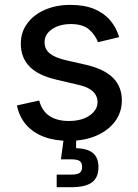

<svg xmlns="http://www.w3.org/2000/svg" viewBox="-20 -573 573 797"><path d="M265.6 11.7Q207.5 11.7 162.6 -5.1Q117.7 -22 88.9 -54.7Q60.1 -87.4 50.3 -135.3L142.6 -155.8Q154.3 -111.8 185.8 -91.3Q217.3 -70.8 265.1 -70.8Q319.8 -70.8 352.3 -93.8Q384.8 -116.7 384.8 -148.9Q384.8 -175.8 365.2 -193.8Q345.7 -211.9 306.2 -220.7L214.8 -242.2Q139.6 -259.3 103 -296.4Q66.4 -333.5 66.4 -392.1Q66.4 -439.5 93.3 -475.8Q120.1 -512.2 166.7 -532.5Q213.4 -552.7 272.9 -552.7Q330.6 -552.7 371.3 -535.6Q412.1 -518.6 437.5 -488.5Q462.9 -458.5 474.6 -418.9L386.7 -397.9Q376 -427.2 350.3 -450.2Q324.7 -473.1 273.9 -473.1Q227.1 -473.1 196 -451.9Q165 -430.7 165 -397.9Q165 -369.1 186 -351.6Q207 -334 252.9 -323.2L338.4 -303.7Q413.1 -286.1 449.5 -249.5Q485.8 -212.9 485.8 -156.2Q485.8 -107.4 458 -69.6Q430.2 -31.7 380.4 -10Q330.6 11.7 265.6 11.7ZM215.3 204.1V151.9H273.9Q300.3 151.9 310.5 144.8Q320.8 137.7 320.8 119.6Q320.8 102.1 310.5 95.2Q300.3 88.4 273.9 88.4H232.9L248 -22.9H296.4V0L295.9 42Q343.3 43.5 366 62.5Q388.7 81.5 388.7 120.6Q388.7 164.1 361.6 184.1Q334.5 204.1 275.4 204.1Z"/></svg>

Font: Inter Cardless
Style: Regular
Weight: 400
Designer: Rasmus Andersson
Foundry: rsms
Version: Version 4.001;git-9221beed3